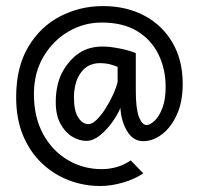

<svg xmlns="http://www.w3.org/2000/svg" viewBox="-20 -537 668 644"><path d="M315.9 86.9Q261.7 86.9 211.4 67.9Q161.1 48.8 121.1 11.2Q81.1 -26.4 57.6 -82Q34.2 -137.7 34.2 -210.4Q34.2 -312 75 -380.1Q115.7 -448.2 182.1 -482.4Q248.5 -516.6 325.2 -516.6Q403.8 -516.6 464.4 -484.4Q524.9 -452.1 558.8 -393.6Q592.8 -335 592.8 -256.3Q592.8 -194.8 573 -151.9Q553.2 -108.9 522.9 -86.2Q492.7 -63.5 460.4 -63.5Q427.2 -63.5 407 -96.2Q386.7 -128.9 383.8 -174.8Q374.5 -152.3 356 -126.5Q337.4 -100.6 314.7 -82.5Q292 -64.5 269.5 -64.5Q245.1 -64.5 221.4 -79.1Q197.8 -93.8 182.4 -122.6Q167 -151.4 167 -193.8Q167 -259.8 194.3 -304.2Q217.8 -341.8 249 -361.3Q280.3 -380.9 325.2 -380.9Q347.2 -380.9 379.4 -374.8Q411.6 -368.7 435.5 -358.9V-232.9Q435.5 -172.4 446 -145Q456.5 -117.7 471.7 -117.7Q483.4 -117.7 498.5 -131.8Q513.7 -146 524.7 -174.6Q535.6 -203.1 535.6 -245.1Q535.6 -305.2 511.7 -354.2Q487.8 -403.3 440.4 -432.4Q393.1 -461.4 321.3 -461.4Q260.7 -461.4 209 -430.9Q157.2 -400.4 125.5 -346.4Q93.8 -292.5 93.8 -221.2Q93.8 -144 124.5 -87.6Q155.3 -31.2 207 -0.5Q258.8 30.3 321.3 30.3Q347.2 30.3 371.8 23.2Q396.5 16.1 418.5 1L460.4 44.4Q433.1 63.5 393.1 75.2Q353 86.9 315.9 86.9ZM276.9 -120.6Q289.1 -120.6 304.2 -135.3Q319.3 -149.9 333.7 -172.6Q348.1 -195.3 359.1 -219.2Q370.1 -243.2 374.5 -262.2V-312.5Q365.7 -316.9 350.1 -321Q334.5 -325.2 314 -325.2Q295.4 -325.2 277.6 -316.7Q259.8 -308.1 246.6 -286.1Q237.8 -272.9 232.9 -252.4Q228 -231.9 228 -210.4Q228 -164.6 242.7 -142.6Q257.3 -120.6 276.9 -120.6Z"/></svg>

Font: Harmattan Medium
Style: Regular
Weight: 500
Designer: George W. Nuss III and SIL International
Foundry: SIL International
Version: Version 4.000